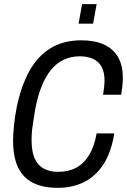

<svg xmlns="http://www.w3.org/2000/svg" viewBox="-20 -892 611 924"><path d="M258 12Q149 12 96 -43.5Q43 -99 43 -213Q43 -249 47.5 -290.5Q52 -332 60 -374Q81 -476 120.5 -548.5Q160 -621 222.5 -659.5Q285 -698 371 -698Q434 -698 478.5 -678.5Q523 -659 547 -619Q571 -579 571 -519Q571 -500 569 -479.5Q567 -459 563 -436H476Q479 -455 481 -472Q483 -489 483 -505Q483 -544 469.5 -569.5Q456 -595 429.5 -608Q403 -621 363 -621Q322 -621 287.5 -605Q253 -589 226 -556.5Q199 -524 179.5 -474.5Q160 -425 148 -358Q144 -330 140.5 -309Q137 -288 135 -271.5Q133 -255 132.5 -242Q132 -229 132 -217Q132 -164 146.5 -130.5Q161 -97 190 -81Q219 -65 259 -65Q310 -65 347 -85Q384 -105 409 -146Q434 -187 445 -250H530Q515 -158 477.5 -100.5Q440 -43 384 -15.5Q328 12 258 12ZM358 -778 375 -872H445L428 -778Z"/></svg>

Font: Archivo Condensed
Style: Italic
Weight: 400
Width: 3
Italic angle: -10°
Designer: Hector Gatti
Foundry: Omnibus-Type
Version: Version 2.001